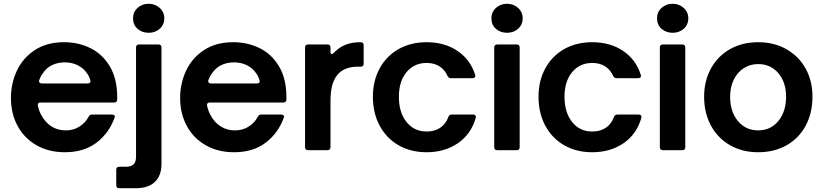

<svg xmlns="http://www.w3.org/2000/svg" viewBox="-20 -797 4371 1019"><path d="M38 -277Q38 -354 69.5 -421.5Q101 -489 164.5 -531Q228 -573 320 -573Q396 -573 460 -541.5Q524 -510 563 -444.5Q602 -379 602 -282V-269Q602 -253 586 -253H195Q187 -253 183 -248Q179 -243 181 -236Q188 -205 199 -187Q219 -148 252.5 -126.5Q286 -105 329 -105Q370 -105 401.5 -125Q433 -145 450 -177Q456 -189 468 -189H574Q582 -189 586.5 -185Q591 -181 589 -175Q560 -92 493 -40.5Q426 11 324 11Q239 11 174 -26Q109 -63 73.5 -128.5Q38 -194 38 -277ZM446 -354Q454 -354 458 -359Q462 -364 459 -372Q453 -393 443 -406Q424 -435 393 -450.5Q362 -466 324 -466Q286 -466 255.5 -451Q225 -436 206 -406Q196 -394 188 -372Q187 -370 187 -367Q187 -361 191 -357.5Q195 -354 202 -354Z M613 202Q597 202 597 186V104Q597 88 613 88H649Q673 88 687.5 76.5Q702 65 702 34V-545Q702 -561 718 -561H821Q837 -561 837 -545V73Q837 135 802 168.5Q767 202 701 202ZM686 -700Q686 -733 710 -755Q734 -777 769 -777Q803 -777 827.5 -755Q852 -733 852 -700Q852 -666 828 -644.5Q804 -623 769 -623Q734 -623 710 -644Q686 -665 686 -700Z M936 -277Q936 -354 967.5 -421.5Q999 -489 1062.5 -531Q1126 -573 1218 -573Q1294 -573 1358 -541.5Q1422 -510 1461 -444.5Q1500 -379 1500 -282V-269Q1500 -253 1484 -253H1093Q1085 -253 1081 -248Q1077 -243 1079 -236Q1086 -205 1097 -187Q1117 -148 1150.5 -126.5Q1184 -105 1227 -105Q1268 -105 1299.5 -125Q1331 -145 1348 -177Q1354 -189 1366 -189H1472Q1480 -189 1484.5 -185Q1489 -181 1487 -175Q1458 -92 1391 -40.5Q1324 11 1222 11Q1137 11 1072 -26Q1007 -63 971.5 -128.5Q936 -194 936 -277ZM1344 -354Q1352 -354 1356 -359Q1360 -364 1357 -372Q1351 -393 1341 -406Q1322 -435 1291 -450.5Q1260 -466 1222 -466Q1184 -466 1153.5 -451Q1123 -436 1104 -406Q1094 -394 1086 -372Q1085 -370 1085 -367Q1085 -361 1089 -357.5Q1093 -354 1100 -354Z M1615 0Q1599 0 1599 -16V-545Q1599 -561 1615 -561H1718Q1734 -561 1734 -545V-523Q1734 -510 1741 -510Q1746 -510 1752 -517Q1781 -547 1815 -560Q1849 -573 1894 -573Q1910 -573 1910 -557V-459Q1910 -443 1894 -443H1879Q1815 -443 1779 -409Q1756 -386 1745 -350.5Q1734 -315 1734 -260V-16Q1734 0 1718 0Z M1959 -284Q1959 -368 1995 -434Q2031 -500 2095.5 -536.5Q2160 -573 2244 -573Q2340 -573 2408.5 -526.5Q2477 -480 2502 -399Q2503 -397 2503 -394Q2503 -389 2499 -385.5Q2495 -382 2488 -382H2374Q2361 -382 2355 -394Q2341 -427 2312.5 -445Q2284 -463 2244 -463Q2178 -463 2137.5 -414Q2097 -365 2097 -284Q2097 -200 2137.5 -149.5Q2178 -99 2244 -99Q2287 -99 2316.5 -119Q2346 -139 2359 -175Q2364 -189 2377 -189H2491Q2499 -189 2503 -184.5Q2507 -180 2505 -172Q2481 -86 2411 -37.5Q2341 11 2244 11Q2160 11 2095.5 -26Q2031 -63 1995 -130Q1959 -197 1959 -284Z M2619 0Q2603 0 2603 -16V-545Q2603 -561 2619 -561H2722Q2738 -561 2738 -545V-16Q2738 0 2722 0ZM2588 -700Q2588 -733 2612 -755Q2636 -777 2671 -777Q2705 -777 2729.5 -755Q2754 -733 2754 -700Q2754 -666 2730 -644.5Q2706 -623 2671 -623Q2636 -623 2612 -644Q2588 -665 2588 -700Z M2838 -284Q2838 -368 2874 -434Q2910 -500 2974.5 -536.5Q3039 -573 3123 -573Q3219 -573 3287.5 -526.5Q3356 -480 3381 -399Q3382 -397 3382 -394Q3382 -389 3378 -385.5Q3374 -382 3367 -382H3253Q3240 -382 3234 -394Q3220 -427 3191.5 -445Q3163 -463 3123 -463Q3057 -463 3016.5 -414Q2976 -365 2976 -284Q2976 -200 3016.5 -149.5Q3057 -99 3123 -99Q3166 -99 3195.5 -119Q3225 -139 3238 -175Q3243 -189 3256 -189H3370Q3378 -189 3382 -184.5Q3386 -180 3384 -172Q3360 -86 3290 -37.5Q3220 11 3123 11Q3039 11 2974.5 -26Q2910 -63 2874 -130Q2838 -197 2838 -284Z M3498 0Q3482 0 3482 -16V-545Q3482 -561 3498 -561H3601Q3617 -561 3617 -545V-16Q3617 0 3601 0ZM3467 -700Q3467 -733 3491 -755Q3515 -777 3550 -777Q3584 -777 3608.5 -755Q3633 -733 3633 -700Q3633 -666 3609 -644.5Q3585 -623 3550 -623Q3515 -623 3491 -644Q3467 -665 3467 -700Z M3717 -284Q3717 -368 3753.5 -434Q3790 -500 3855 -536.5Q3920 -573 4004 -573Q4088 -573 4153.5 -536Q4219 -499 4255.5 -433.5Q4292 -368 4292 -284Q4292 -197 4256 -130Q4220 -63 4154.5 -26Q4089 11 4004 11Q3920 11 3855 -26Q3790 -63 3753.5 -130Q3717 -197 3717 -284ZM4152 -284Q4152 -360 4111 -408.5Q4070 -457 4004 -457Q3961 -457 3927 -435Q3893 -413 3874 -373.5Q3855 -334 3855 -284Q3855 -204 3896.5 -154.5Q3938 -105 4004 -105Q4070 -105 4111 -155Q4152 -205 4152 -284Z"/></svg>

Font: Open Sauce Two
Style: Bold
Weight: 700
Designer: Alfredo Marco Pradil
Foundry: Creative Sauce Fz LLC
Version: Version 1.477